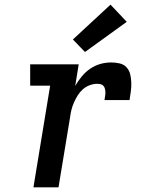

<svg xmlns="http://www.w3.org/2000/svg" viewBox="-20 -807 640 827"><path d="M124 0 196 -438H110V-530H319L304 -437Q316 -458 332 -477.5Q348 -497 368.5 -511Q389 -525 412 -531.5Q435 -538 459 -538Q477 -538 495 -534Q513 -530 525 -517Q537 -504 541 -486.5Q545 -469 545.5 -450.5Q546 -432 543.5 -413.5Q541 -395 538 -376H430Q431 -384 432.5 -392Q434 -400 434 -407.5Q434 -415 432.5 -422.5Q431 -430 426.5 -436Q422 -442 414.5 -444Q407 -446 399 -446Q383 -446 366.5 -440Q350 -434 337 -422.5Q324 -411 315 -396.5Q306 -382 299 -366.5Q292 -351 288 -335Q284 -319 282 -303L232 0ZM346 -583 294 -637 456 -787 526 -713Z"/></svg>

Font: Iosevka Curly Slab SmBdEx
Style: Italic
Weight: 600
Width: 7
Italic angle: -9°
Monospace: yes
Designer: Belleve Invis
Foundry: Belleve Invis
Version: Version 11.1.0; ttfautohint (v1.8.3)